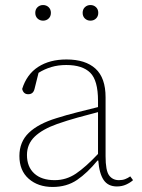

<svg xmlns="http://www.w3.org/2000/svg" viewBox="-20 -729 565 762"><path d="M444 11Q409 11 391.5 -14.5Q374 -40 370 -92H367Q327 -43 286 -15Q245 13 189 13Q131 13 94 -19.5Q57 -52 57 -110Q57 -166 94.5 -202Q132 -238 204 -260Q245 -273 287 -283.5Q329 -294 369 -304V-329Q369 -410 338 -440.5Q307 -471 243 -471Q211 -471 184 -463Q157 -455 133 -440L117 -376Q112 -355 92 -355Q73 -355 68 -376Q86 -434 131.5 -463.5Q177 -493 244 -493Q319 -493 359 -456.5Q399 -420 399 -343V-109Q399 -52 413 -33Q427 -14 452 -14Q466 -14 476.5 -18Q487 -22 497 -29L508 -14Q497 -4 480.5 3.5Q464 11 444 11ZM87 -114Q87 -67 116 -40.5Q145 -14 197 -14Q243 -14 281.5 -40Q320 -66 369 -118V-284Q330 -274 288.5 -262.5Q247 -251 207 -237Q148 -216 117.5 -186.5Q87 -157 87 -114ZM151 -647Q138 -647 129 -655.5Q120 -664 120 -678Q120 -692 129 -700.5Q138 -709 151 -709Q164 -709 173 -700.5Q182 -692 182 -678Q182 -664 173 -655.5Q164 -647 151 -647ZM339 -647Q326 -647 317 -655.5Q308 -664 308 -678Q308 -692 317 -700.5Q326 -709 339 -709Q352 -709 361 -700.5Q370 -692 370 -678Q370 -664 361 -655.5Q352 -647 339 -647Z"/></svg>

Font: Source Serif 4 SmText ExtraLight
Style: Regular
Weight: 200
Designer: Frank Grießhammer
Foundry: Adobe
Version: Version 4.005;hotconv 1.1.0;makeotfexe 2.6.0